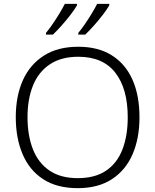

<svg xmlns="http://www.w3.org/2000/svg" viewBox="-20 -968 808 998"><path d="M705 -358Q705 -249 669 -166Q633 -83 561.5 -36.5Q490 10 384 10Q276 10 204.5 -36.5Q133 -83 97.5 -166.5Q62 -250 62 -359Q62 -468 98.5 -550Q135 -632 207.5 -678.5Q280 -725 387 -725Q490 -725 561 -680.5Q632 -636 668.5 -554Q705 -472 705 -358ZM123 -359Q123 -264 151 -192.5Q179 -121 237 -81.5Q295 -42 384 -42Q474 -42 531.5 -81Q589 -120 616.5 -191.5Q644 -263 644 -358Q644 -507 579.5 -590Q515 -673 387 -673Q298 -673 239 -633.5Q180 -594 151.5 -523.5Q123 -453 123 -359ZM548 -940Q536 -919 514.5 -891Q493 -863 468.5 -835.5Q444 -808 423 -788H387V-797Q403 -816 421.5 -843Q440 -870 457 -898Q474 -926 485 -948H548ZM380 -940Q368 -919 346.5 -891Q325 -863 300.5 -835.5Q276 -808 255 -788H219V-797Q235 -816 253.5 -843Q272 -870 289 -898Q306 -926 317 -948H380Z"/></svg>

Font: Noto Sans Lao UI Light
Style: Regular
Weight: 300
Designer: Monotype Design Team
Foundry: Monotype Imaging Inc.
Version: Version 2.000; ttfautohint (v1.8.4.7-5d5b)